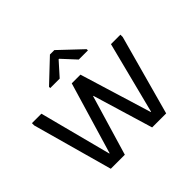

<svg xmlns="http://www.w3.org/2000/svg" viewBox="-143 -732 890 890"><g transform="rotate(-45 302.0 -287.0)"><path d="M112 0 3 -393V-408H65L157 -55H159L264 -408H321L429 -55H431L521 -408H583V-393L475 0H383L294 -296H292L204 0ZM178 -463V-471L287 -574H316L425 -471V-463H365L303 -530H300L240 -463Z"/></g></svg>

Font: Darker Grotesque Medium
Style: Regular
Weight: 500
Designer: Gabriel Lam
Foundry: TypeRant
Version: Version 1.000;gftools[0.9.28]